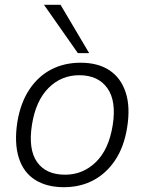

<svg xmlns="http://www.w3.org/2000/svg" viewBox="-20 -771 602 799"><path d="M246 8Q174 8 125.5 -23Q77 -54 58 -115Q39 -176 52 -262Q65 -342 101.5 -397.5Q138 -453 192.5 -481.5Q247 -510 315 -510Q388 -510 435.5 -478.5Q483 -447 503 -386.5Q523 -326 509 -240Q496 -159 459 -104Q422 -49 368 -20.5Q314 8 246 8ZM251 -44Q325 -44 379 -96.5Q433 -149 449 -250Q465 -351 426.5 -404.5Q388 -458 310 -458Q235 -458 182 -405Q129 -352 113 -252Q97 -150 134 -97Q171 -44 251 -44ZM304 -550 163 -751H232L351 -550Z"/></svg>

Font: Mulish ExtraLight Light
Style: Italic
Weight: 300
Italic angle: -9°
Version: Version 3.603